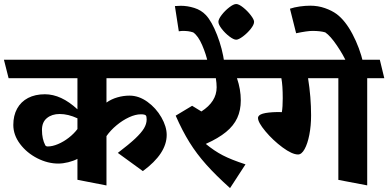

<svg xmlns="http://www.w3.org/2000/svg" viewBox="-45 -878 1940 959"><path d="M787.6 -204.1Q787.6 -110.8 668.5 -23.4L543.5 -114.3Q599.1 -156.7 629.9 -185.5Q660.6 -214.4 674.1 -236.8Q687.5 -259.3 687.5 -281.2Q687.5 -296.9 683.6 -301.3Q678.2 -307.1 658.7 -307.1Q631.8 -307.1 599.6 -292.2Q567.4 -277.3 537.4 -252.4Q507.3 -227.5 486.8 -198.2V48.3L341.8 20V-84.5Q322.3 -74.2 295.9 -67.6Q269.5 -61 246.1 -61Q193.4 -61 141.1 -87.6Q88.9 -114.3 55.2 -158.9Q21.5 -203.6 21.5 -253.9Q21.5 -300.8 40.5 -335.4Q59.6 -370.1 95.2 -388.7Q130.9 -407.2 179.2 -407.2Q260.7 -407.2 341.8 -332V-487.3H-2L-25.4 -579.6H817.4L840.3 -487.3H486.8V-365.7Q510.7 -382.8 541 -391.6Q571.3 -400.4 602.1 -400.4Q648.4 -400.4 691.4 -369.4Q734.4 -338.4 761 -292Q787.6 -245.6 787.6 -204.1ZM341.8 -233.4V-287.1Q295.4 -308.6 252.9 -308.6Q214.4 -308.6 189.5 -288.3Q164.6 -268.1 164.6 -229Q164.6 -184.1 181.2 -152.3Q184.6 -146.5 193.8 -146.5Q216.8 -146.5 244.6 -158.2Q272.5 -169.9 298.3 -189.9Q324.2 -210 341.8 -233.4Z M982.9 -159.2Q1024.9 -124.5 1067.6 -102.3Q1110.4 -80.1 1181.2 -57.1L1104 61.5Q1032.7 -2.4 984.9 -56.2Q937 -109.9 901.4 -167.2Q865.7 -224.6 832.5 -300.3L914.6 -349.6L960.9 -321.3Q1037.1 -370.1 1037.1 -441.9Q1037.1 -461.4 1033.2 -487.3H814.5L789.6 -579.6H1214.4L1236.3 -487.3H1138.7Q1157.7 -431.6 1157.7 -377Q1157.7 -327.1 1139.9 -288.6Q1122.1 -250 1084 -218.8Q1045.9 -187.5 982.9 -159.2Z M858.4 -849.1Q891.1 -849.1 925.5 -838.4Q960 -827.6 983.4 -802.7Q1012.7 -771.5 1039.3 -703.4Q1065.9 -635.3 1075.7 -563H993.7Q984.9 -606 964.8 -652.6Q944.8 -699.2 919.9 -716.3Q905.8 -720.7 894 -722.2Q882.3 -723.6 866.2 -723.6Q864.7 -723.6 859.6 -723.1Q854.5 -722.7 848.1 -721.7L828.6 -847.7Q844.2 -849.1 858.4 -849.1ZM1045.9 -769Q1045.9 -782.2 1062.3 -803.5Q1078.6 -824.7 1100.1 -841.3Q1121.6 -857.9 1134.8 -857.9Q1147.9 -857.9 1169.4 -840.8Q1190.9 -823.7 1207.5 -802Q1224.1 -780.3 1224.1 -769Q1224.1 -754.9 1207.3 -733.6Q1190.4 -712.4 1168.5 -696Q1146.5 -679.7 1134.8 -679.7Q1122.1 -679.7 1100.6 -696Q1079.1 -712.4 1062.5 -733.9Q1045.9 -755.4 1045.9 -769Z M1165.5 -579.6H1852.1L1874.5 -487.3H1789.1V47.9L1645 20.5V-487.3H1493.7Q1508.8 -393.1 1508.8 -301.8Q1508.8 -249.5 1500 -204.6Q1491.2 -159.7 1476.3 -133.1Q1461.4 -106.4 1443.8 -106.4Q1414.1 -106.4 1366.2 -141.8Q1318.4 -177.2 1281 -221.9Q1243.7 -266.6 1243.7 -288.6Q1243.7 -303.2 1267.6 -310.3Q1291.5 -317.4 1342.3 -318.4Q1356 -318.4 1362.8 -317.9Q1367.2 -343.8 1367.2 -387.2Q1367.2 -451.7 1360.4 -487.3H1190.4Z M1687.5 -563Q1671.4 -601.1 1638.4 -649.9Q1605.5 -698.7 1579.6 -716.3Q1555.2 -723.6 1515.6 -723.6Q1489.3 -723.6 1434.1 -711.9L1403.3 -834.5Q1424.8 -841.8 1452.4 -845.7Q1480 -849.6 1504.9 -849.6Q1543.5 -849.6 1578.1 -837.4Q1612.8 -825.2 1636.7 -807.6Q1680.2 -774.9 1715.8 -707.3Q1751.5 -639.6 1769.5 -563Z"/></svg>

Font: Vesper Libre Heavy
Style: Regular
Weight: 900
Designer: Robert Keller & Kimya Gandhi
Foundry: Mota Italic
Version: Version 1.058